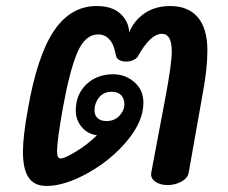

<svg xmlns="http://www.w3.org/2000/svg" viewBox="-20 -611 756 636"><path d="M667 -443Q667 -385 652 -304L605 -39Q602 -21 581 -9.5Q560 2 535 2Q510 2 494 -9.5Q478 -21 481 -39L527 -283Q549 -399 549 -441Q549 -499 516 -499Q478 -499 436 -423Q431 -416 420.5 -411.5Q410 -407 398 -407Q386 -407 376.5 -411.5Q367 -416 365 -424Q364 -427 359 -448Q354 -469 340 -483Q326 -497 306 -497Q261 -497 235.5 -435.5Q210 -374 188 -252Q169 -145 169 -111Q169 -97 172 -91.5Q175 -86 181 -86Q194 -86 232.5 -109.5Q271 -133 301 -163Q270 -167 250.5 -190.5Q231 -214 231 -245Q231 -298 266 -331.5Q301 -365 355 -365Q395 -365 425 -339Q455 -313 455 -271Q455 -209 401 -144.5Q347 -80 270.5 -37.5Q194 5 134 5Q94 5 75 -22.5Q56 -50 56 -108Q56 -159 72 -247Q103 -426 158.5 -508.5Q214 -591 300 -591Q351 -591 378.5 -566Q406 -541 408 -504Q424 -543 459 -567Q494 -591 544 -591Q603 -591 635 -554Q667 -517 667 -443ZM293 -246Q293 -229 303.5 -219.5Q314 -210 333 -210Q359 -210 375.5 -227.5Q392 -245 392 -267Q392 -284 381.5 -295.5Q371 -307 350 -307Q323 -307 308 -288Q293 -269 293 -246Z"/></svg>

Font: Mali SemiBold
Style: Italic
Weight: 600
Italic angle: -10°
Version: Version 1.000; ttfautohint (v1.6)